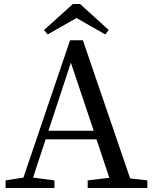

<svg xmlns="http://www.w3.org/2000/svg" viewBox="-20 -939 766 959"><path d="M8 0V-38L97 -52L330 -738H394L630 -48L716 -38V0H418V-38L526 -51L462 -243H208L145 -52L252 -38V0ZM222 -286H448L334 -626ZM218 -767 200 -789 344 -919H380L523 -789L506 -767L362 -849Z"/></svg>

Font: GenRyuMin TW M
Style: Regular
Weight: 500
Version: Version 1.501;PS 1;hotconv 16.6.51;makeotf.lib2.5.65220